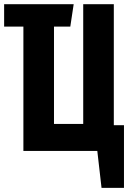

<svg xmlns="http://www.w3.org/2000/svg" viewBox="-20 -731 655 930"><path d="M93.3 0V-602.1H0V-710.8H336.9L320.5 -602.1H241.5V-130.8H383.1V-710.8H531.3V-124.6H580.5V179H471.8L451.3 0Z"/></svg>

Font: Fira Code
Style: Bold
Weight: 700
Monospace: yes
Designer: Carrois Corporate, Edenspiekermann AG, Nikita Prokopov
Foundry: Carrois Corporate, Edenspiekermann AG, Nikita Prokopov
Version: Version 6.000; ttfautohint (v1.8.2) -l 8 -r 50 -G 200 -x 14 